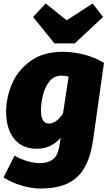

<svg xmlns="http://www.w3.org/2000/svg" viewBox="-23 -850 616 1097"><path d="M571 -491 510 -58Q496 43 461.5 105Q427 167 365.5 197Q304 227 207 227Q157 227 100 210Q43 193 -3 164L60 40Q139 82 206 82Q251 82 279.5 60.5Q308 39 317 -21L324 -63Q268 0 189 0Q103 0 57.5 -57.5Q12 -115 12 -211Q12 -290 44.5 -368.5Q77 -447 150 -500.5Q223 -554 335 -554Q394 -554 456 -538.5Q518 -523 571 -491ZM211 -218Q211 -144 257 -144Q298 -144 337 -202L369 -412Q346 -418 328 -418Q286 -418 260 -385.5Q234 -353 222.5 -307Q211 -261 211 -218ZM566 -753 404 -602H288L166 -753L238 -830L358 -734L506 -830Z"/></svg>

Font: FiraGO Heavy
Style: Italic
Weight: 900
Italic angle: -8°
Designer: bBox Type GmbH
Foundry: bBox Type GmbH
Version: Version 1.001